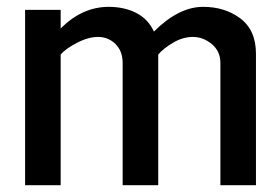

<svg xmlns="http://www.w3.org/2000/svg" viewBox="-20 -544 819 564"><path d="M158.2 -460.4Q221.7 -523.9 299.3 -523.9Q345.2 -523.9 380.4 -505.9Q415.5 -487.8 432.1 -451.2Q504.9 -523.9 576.7 -523.9Q638.7 -523.9 683.6 -491.7Q731.9 -457 731.9 -386.2V0H627.4V-358.9Q627.4 -393.6 602.1 -414.6Q576.7 -435.5 546.6 -435.5Q516.6 -435.5 487.8 -418.2Q459 -400.9 444.8 -383.8V0H340.3V-358.9Q340.3 -394 319.1 -414.8Q297.9 -435.5 268.3 -435.5Q238.8 -435.5 205.1 -417.7Q171.4 -399.9 158.2 -383.8V0H53.7V-515.1H158.2Z"/></svg>

Font: News Cycle
Style: Bold
Weight: 700
Version: Version 0.5.1